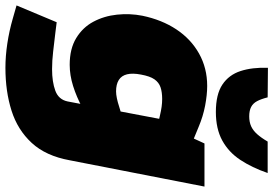

<svg xmlns="http://www.w3.org/2000/svg" viewBox="-176 -629 1008 708"><g transform="rotate(90 328.0 -275.0)"><path d="M224 209Q181 209 134.5 202Q88 195 43 182L-6 168L56 20L96 25Q130 29 164 33Q198 37 229 37Q276 37 308.5 25Q341 13 348 -20L418 -389L457 -425L503 -525H662L565 -28Q549 60 501 112Q453 164 382 186.5Q311 209 224 209ZM213 -28Q154 -28 114.5 -52Q75 -76 54 -115.5Q33 -155 28 -202.5Q23 -250 32 -296Q47 -368 82.5 -421.5Q118 -475 171.5 -505Q225 -535 291 -535Q323 -535 363 -527.5Q403 -520 443 -503L499 -480L439 -352L399 -361Q382 -365 367.5 -367Q353 -369 339 -369Q314 -369 296 -363Q278 -357 266.5 -340.5Q255 -324 249 -291Q243 -260 248 -239.5Q253 -219 269 -209Q285 -199 311 -199Q322 -199 336.5 -202Q351 -205 366 -210L386 -216L421 -103L372 -75Q331 -53 291 -40.5Q251 -28 213 -28ZM387 -567Q322 -567 286 -591Q250 -615 236 -658Q222 -701 224 -759L333 -758Q339 -734 347 -719Q355 -704 368.5 -697Q382 -690 403 -690Q424 -690 439.5 -697Q455 -704 468.5 -719Q482 -734 496 -758H612Q592 -700 563.5 -657Q535 -614 492 -590.5Q449 -567 387 -567Z"/></g></svg>

Font: REM Black
Style: Italic
Weight: 900
Italic angle: -11°
Designer: Octavio Pardo
Foundry: Ashler Design
Version: Version 1.005;gftools[0.9.28]